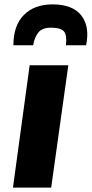

<svg xmlns="http://www.w3.org/2000/svg" viewBox="-20 -854 417 874"><path d="M39 0 115 -557H291L213 0ZM219 -834Q310.5 -834 350 -783.8Q389.5 -733.5 372 -648H280Q285.5 -693 271.5 -710.5Q257.5 -728 211 -728Q172 -728 154.5 -706Q137 -684 131 -648H41Q41 -738 88.8 -786Q136.5 -834 219 -834Z"/></svg>

Font: Merriweather Sans ExtraBold
Style: Italic
Weight: 800
Italic angle: -7.5°
Designer: Eben Sorkin
Foundry: Eben Sorkin
Version: Version 2.001; ttfautohint (v1.8.3)